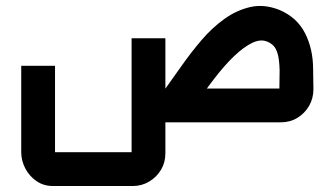

<svg xmlns="http://www.w3.org/2000/svg" viewBox="-20 -409 1120 642"><path d="M157 213Q126 213 102 196.5Q78 180 64.5 154Q51 128 51 100V-189H164V113Q161 109 157.5 106Q154 103 151 100H434Q430 103 427 106Q424 109 420 113V-281H533V104Q533 134 518.5 158.5Q504 183 479 198Q454 213 424 213ZM513 0V-113H929Q925 -109 921.5 -106Q918 -103 914 -99L915 -174Q914 -210 908.5 -229Q903 -248 893.5 -257Q884 -266 873 -270Q851 -279 823 -265.5Q795 -252 763 -221.5Q731 -191 696 -145.5Q661 -100 623 -43L529 -107Q557 -146 588 -190Q619 -234 654 -275Q689 -316 730 -345.5Q771 -375 817 -385.5Q863 -396 914 -376Q973 -351 1000 -298Q1027 -245 1027 -177L1028 -111Q1028 -80 1013.5 -55Q999 -30 974.5 -15Q950 0 919 0Z"/></svg>

Font: Mada SemiBold
Style: Regular
Weight: 600
Designer: Khaled Hosny
Version: Version 1.5